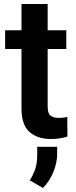

<svg xmlns="http://www.w3.org/2000/svg" viewBox="-20 -678 376 950"><path d="M308.1 -528.3V-435.5H215.8V-152.3Q215.8 -116.7 230.2 -105.7Q244.6 -94.7 271.5 -94.7Q284.2 -94.7 294.9 -96.2Q305.7 -97.7 313 -99.1L313.5 -2.4Q297.4 2.9 277.1 6.3Q256.8 9.8 231.4 9.8Q166 9.8 126.2 -24.9Q86.4 -59.6 86.4 -142.1V-435.5H5.4V-528.3H86.4V-658.2H215.8V-528.3ZM262.7 48.3V84.5Q262.7 128.4 243.2 175Q223.6 221.7 192.4 252L127.4 214.4Q144.5 187.5 154.3 158.2Q164.1 128.9 164.1 89.8V48.3Z"/></svg>

Font: Vazirmatn RD UI FD SemiBold
Style: Regular
Weight: 600
Designer: Saber Rastikerdar
Foundry: Saber Rastikerdar
Version: Version 33.003